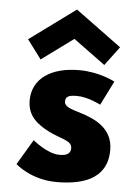

<svg xmlns="http://www.w3.org/2000/svg" viewBox="-57 -860 662 919"><g transform="rotate(5 274.0 -400.5)"><path d="M311.5 -528C176.5 -528 87.5 -468 87.5 -363C87.5 -286 139.5 -250 191.5 -223C249.5 -193 305.5 -190 305.5 -153C305.5 -119 275.5 -116 250.5 -116C193.5 -116 123.5 -175 123.5 -175L51.5 -54C51.5 -54 125.5 15 249.5 15C354.5 15 492.5 -9 492.5 -160C492.5 -265 404.5 -303 336.5 -324C292.5 -338 256.5 -346 256.5 -373C256.5 -397 272.5 -404 311.5 -404C365.5 -404 425.5 -372 425.5 -372L483.5 -488C483.5 -488 410.5 -528 311.5 -528ZM54.5 -654 122.5 -563 275.5 -675 428.5 -563 496.5 -654 275.5 -816Z"/></g></svg>

Font: Sztylet
Style: Bd
Weight: 700
Foundry: Cannot Into Space Fonts, PlusOne Fonts
Version: Version 0.12